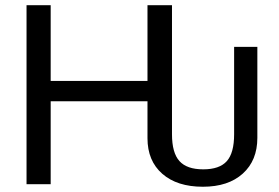

<svg xmlns="http://www.w3.org/2000/svg" viewBox="-20 -708 1074 738"><path d="M641.1 -688V-191.9Q641.1 -120.6 669.7 -88.9Q698.2 -57.1 761.2 -57.1Q823.7 -57.1 851.8 -88.6Q879.9 -120.1 879.9 -191.9V-527.8H969.2V-178.2Q969.2 -91.3 913.3 -40.8Q857.4 9.8 759.8 9.8Q660.6 9.8 603.8 -40Q546.9 -89.8 546.9 -176.8V-318.8H174.8V0H82V-688H174.8V-397H546.9V-688Z"/></svg>

Font: Libra Sans Modern
Style: Regular
Weight: 400
Foundry: Stefan Peev, Context Ltd
Version: Version 1.000